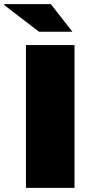

<svg xmlns="http://www.w3.org/2000/svg" viewBox="-51 -905 453 925"><path d="M74 0V-688H308V0ZM298 -752H137L-31 -881L-30 -885H194Z"/></svg>

Font: Archivo SemiExpanded Black
Style: Regular
Weight: 900
Width: 6
Designer: Hector Gatti
Foundry: Omnibus-Type
Version: Version 2.001